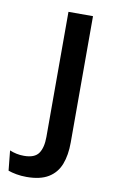

<svg xmlns="http://www.w3.org/2000/svg" viewBox="-135 -533 451 755"><g transform="rotate(10 90.5 -155.0)"><path d="M76 -94V-489H174V-94ZM26 179Q4.5 179 -14.8 175.5Q-34 172 -47.5 167L-55.5 87.5Q-42.5 93 -28.2 96Q-14 99 1.5 99Q44.5 99 60.2 76Q76 53 76 10.5V-130.5H174V15.5Q174 66 159.8 102.8Q145.5 139.5 113 159.2Q80.5 179 26 179Z"/></g></svg>

Font: Anek Latin Medium Medium
Style: Regular
Weight: 500
Version: Version 1.003